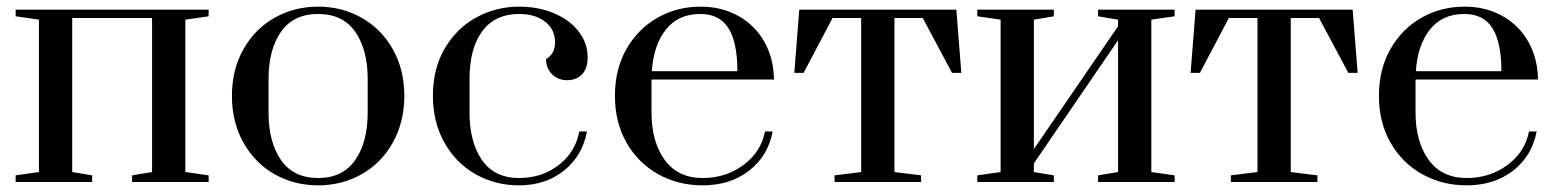

<svg xmlns="http://www.w3.org/2000/svg" viewBox="-20 -547 4682 577"><path d="M27 0V-20L97 -30V-488L27 -498V-518H607V-498L537 -488V-30L607 -20V0H377V-20L437 -30V-493H197V-30L257 -20V0Z M677 -259Q677 -338 711.5 -399Q746 -460 805 -493.5Q864 -527 936 -527Q1008 -527 1067 -493.5Q1126 -460 1160.5 -399Q1195 -338 1195 -259Q1195 -180 1160.5 -118.5Q1126 -57 1067 -23.5Q1008 10 936 10Q864 10 805 -23.5Q746 -57 711.5 -118.5Q677 -180 677 -259ZM1085 -209V-309Q1085 -398 1047.5 -451.5Q1010 -505 936 -505Q862 -505 824.5 -451.5Q787 -398 787 -309V-209Q787 -120 824.5 -66Q862 -12 936 -12Q1010 -12 1047.5 -66Q1085 -120 1085 -209Z M1281 -259Q1281 -342 1317.5 -403Q1354 -464 1413 -495.5Q1472 -527 1540 -527Q1597 -527 1644 -507.5Q1691 -488 1718.5 -453Q1746 -418 1746 -374Q1746 -341 1729 -323.5Q1712 -306 1684 -306Q1657 -306 1639 -324Q1621 -342 1621 -369Q1636 -379 1642 -391Q1648 -403 1648 -421Q1648 -458 1618.5 -481.5Q1589 -505 1540 -505Q1468 -505 1429.5 -453.5Q1391 -402 1391 -309V-209Q1391 -120 1428.5 -66Q1466 -12 1540 -12Q1608 -12 1658.5 -50.5Q1709 -89 1721 -152H1744Q1730 -78 1674.5 -34Q1619 10 1540 10Q1468 10 1409 -23.5Q1350 -57 1315.5 -118.5Q1281 -180 1281 -259Z M1828 -259Q1828 -339 1862.5 -399.5Q1897 -460 1955.5 -493.5Q2014 -527 2086 -527Q2149 -527 2199 -499Q2249 -471 2277 -421.5Q2305 -372 2306 -308H1938V-209Q1938 -121 1977.5 -66.5Q2017 -12 2092 -12Q2161 -12 2214 -51Q2267 -90 2279 -152H2302Q2288 -78 2231 -34Q2174 10 2092 10Q2018 10 1958 -23.5Q1898 -57 1863 -118Q1828 -179 1828 -259ZM2196 -333Q2196 -420 2169 -462.5Q2142 -505 2085 -505Q2018 -505 1981 -458Q1944 -411 1939 -333Z M2488 0V-20L2568 -30V-493H2482L2395 -328H2367L2382 -518H2854L2869 -328H2841L2753 -493H2668V-30L2748 -20V0Z M2917 0V-20L2987 -30V-488L2917 -498V-518H3147V-498L3087 -488V-99L3340 -468V-488L3280 -498V-518H3510V-498L3440 -488V-30L3510 -20V0H3280V-20L3340 -30V-426L3087 -56V-30L3147 -20V0Z M3679 0V-20L3759 -30V-493H3673L3586 -328H3558L3573 -518H4045L4060 -328H4032L3944 -493H3859V-30L3939 -20V0Z M4124 -259Q4124 -339 4158.5 -399.5Q4193 -460 4251.5 -493.5Q4310 -527 4382 -527Q4445 -527 4495 -499Q4545 -471 4573 -421.5Q4601 -372 4602 -308H4234V-209Q4234 -121 4273.5 -66.5Q4313 -12 4388 -12Q4457 -12 4510 -51Q4563 -90 4575 -152H4598Q4584 -78 4527 -34Q4470 10 4388 10Q4314 10 4254 -23.5Q4194 -57 4159 -118Q4124 -179 4124 -259ZM4492 -333Q4492 -420 4465 -462.5Q4438 -505 4381 -505Q4314 -505 4277 -458Q4240 -411 4235 -333Z"/></svg>

Font: Prata
Style: Regular
Weight: 400
Designer: Ivan Petrov
Foundry: Cyreal
Version: Version 2.000